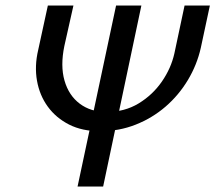

<svg xmlns="http://www.w3.org/2000/svg" viewBox="-20 -678 783 698"><path d="M344 -201Q279 -201 231.5 -225Q184 -249 154 -290Q124 -331 114.5 -384.5Q105 -438 119 -497L154 -658H247L214 -511Q199 -439 214.5 -385Q230 -331 270 -301Q310 -271 367 -271Q433 -271 484 -302Q535 -333 568.5 -381.5Q602 -430 614 -484L651 -658H743L710 -504Q696 -442 663 -387Q630 -332 582 -290.5Q534 -249 473.5 -225Q413 -201 344 -201ZM262 0 402 -658H494L355 0Z"/></svg>

Font: Ysabeau Office SemiBold
Style: Italic
Weight: 600
Italic angle: -12°
Designer: Christian Thalmann (Catharsis Fonts)
Version: Version 2.001;gftools[0.9.30]; featfreeze: tnum,lnum,ss02